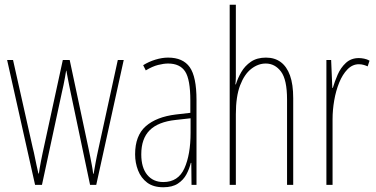

<svg xmlns="http://www.w3.org/2000/svg" viewBox="-20 -780 1588 810"><path d="M278 -390Q275 -406 271.5 -421.5Q268 -437 265.5 -452.5Q263 -468 260 -482H259Q257 -468 254 -452.5Q251 -437 248 -421.5Q245 -406 241 -390L157 0H128L10 -527H35L118 -157Q123 -138 126.5 -119.5Q130 -101 134 -83.5Q138 -66 142 -48H144Q145 -57 147.5 -71Q150 -85 153 -101Q156 -117 159.5 -133Q163 -149 166 -163L245 -527H274L353 -156Q357 -138 360.5 -119.5Q364 -101 367.5 -83Q371 -65 373 -47H375Q380 -76 383 -92Q386 -108 388.5 -120.5Q391 -133 395 -151L477 -527H502L386 0H360Z M689 -537Q752 -537 780.5 -496.5Q809 -456 809 -358V0H788L787 -93H785Q779 -68 766.5 -44.5Q754 -21 730.5 -5.5Q707 10 669 10Q627 10 601 -9.5Q575 -29 562.5 -61Q550 -93 550 -129Q550 -208 595 -247.5Q640 -287 722 -297L783 -304V-355Q783 -445 761 -478.5Q739 -512 689 -512Q671 -512 647 -506Q623 -500 595 -483L584 -505Q608 -520 636 -528.5Q664 -537 689 -537ZM721 -274Q647 -266 611.5 -230.5Q576 -195 576 -129Q576 -73 601 -42.5Q626 -12 669 -12Q732 -12 758 -70Q784 -128 784 -220V-281Z M975 -492Q975 -469 975 -455Q975 -441 973 -424H975Q983 -450 998 -476Q1013 -502 1038.5 -519.5Q1064 -537 1102 -537Q1139 -537 1164.5 -518Q1190 -499 1203.5 -461.5Q1217 -424 1217 -366V0H1191V-360Q1191 -444 1165.5 -478Q1140 -512 1101 -512Q1069 -512 1040 -489.5Q1011 -467 993 -420Q975 -373 975 -298V0H949V-760H975Z M1494 -535Q1504 -535 1516.5 -532.5Q1529 -530 1539 -524L1531 -500Q1525 -503 1515 -506Q1505 -509 1494 -509Q1467 -509 1446 -487.5Q1425 -466 1411 -431.5Q1397 -397 1390 -356.5Q1383 -316 1383 -277V0H1357V-527H1377L1382 -409H1384Q1392 -436 1404.5 -465Q1417 -494 1439 -514.5Q1461 -535 1494 -535Z"/></svg>

Font: Noto Sans Khmer ExtraCondensed Thin
Style: Regular
Weight: 250
Width: 2
Designer: Danh Hong and the Monotype Design Team
Foundry: Monotype Imaging Inc.
Version: Version 2.004